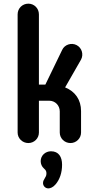

<svg xmlns="http://www.w3.org/2000/svg" viewBox="-20 -771 540 1048"><path d="M76.2 -47.4C76.2 -16.1 102.1 9.8 134.8 9.8C166.5 9.8 192.4 -15.6 192.4 -47.4V-221.2H249C281.2 -221.2 306.2 -195.3 306.2 -163.1V-47.4C306.2 -16.1 332 9.8 364.7 9.8C396.5 9.8 422.4 -16.1 422.4 -47.4V-164.6C422.4 -225.6 391.1 -271.5 335.4 -293.9L422.4 -445.8C437.5 -474.1 426.8 -510.3 397.9 -524.9C369.6 -539.6 332.5 -527.8 319.3 -498.5L227.5 -309.1H192.4V-692.4C192.4 -725.6 166.5 -751 134.8 -751C102.1 -751 76.2 -725.6 76.2 -692.4ZM219.7 148.4C232.4 159.2 233.4 166 233.4 177.2C233.4 197.8 214.8 207.5 214.8 228C214.8 243.7 227.1 257.3 244.1 257.3C253.9 257.3 269.5 252 283.7 234.9C306.2 208.5 318.8 171.4 318.8 127.9C318.8 85.9 300.8 54.7 258.3 54.7C228 54.7 202.1 77.6 202.1 108.4C202.1 123.5 208 138.2 219.7 148.4Z"/></svg>

Font: Supermercado One
Style: Regular
Weight: 400
Designer: James Grieshaber
Foundry: James Grieshaber
Version: Version 1.002